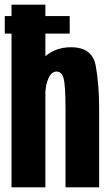

<svg xmlns="http://www.w3.org/2000/svg" viewBox="-30 -805 464 825"><path d="M-9.5 -660.5V-736H19.5V-785H165V-736H269.5V-660.5H165V-563.5Q210.5 -602 275.5 -602Q366.5 -602 381.2 -523Q396 -444 396 -336.5V0H251.5V-333.5Q251.5 -437 243.5 -467.2Q235.5 -497.5 213 -497.5Q190.5 -497.5 177.5 -467Q167.5 -444.5 165 -410.5V0H19.5V-660.5Z"/></svg>

Font: Anybody Condensed Regular
Style: Bold
Weight: 700
Width: 3
Designer: Tyler Finck
Foundry: Etcetera Type Company
Version: Version 1.010; ttfautohint (v1.8.3) -l 8 -r 50 -G 200 -x 14 